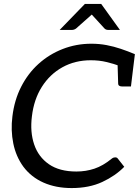

<svg xmlns="http://www.w3.org/2000/svg" viewBox="-20 -947 709 975"><path d="M344 8Q264 8 201.5 -19.5Q139 -47 99 -100Q61 -152 47.5 -218.5Q34 -285 43 -356Q53 -439 87.5 -506.5Q122 -574 175 -622Q229 -671 298 -698Q367 -725 444 -725Q484 -725 521 -718Q558 -711 593.5 -699Q629 -687 665 -672L656 -599L588 -612Q558 -623 521 -632Q484 -641 441 -641Q361 -641 297 -605.5Q233 -570 192.5 -506Q152 -442 142 -356Q132 -277 153.5 -213.5Q175 -150 228.5 -113Q282 -76 368 -76Q416 -76 459.5 -90.5Q503 -105 547 -141Q552 -145 556.5 -146.5Q561 -148 565 -148Q568 -148 571.5 -147Q575 -146 578 -142L611 -100Q566 -54 499.5 -23Q433 8 344 8ZM577 -624 656 -599 645 -508H599Q591 -508 585.5 -511.5Q580 -515 580 -524ZM283 -795 411 -927H494L589 -795H530Q518 -795 511 -802L446 -873L366 -802Q362 -799 356.5 -797Q351 -795 345 -795Z"/></svg>

Font: Aleo
Style: Italic
Weight: 400
Italic angle: -7°
Designer: Alessio Laiso
Foundry: Alessio Laiso
Version: Version 2.001;gftools[0.9.29]